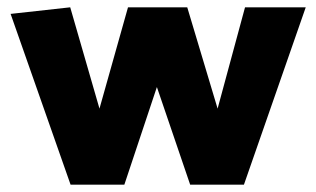

<svg xmlns="http://www.w3.org/2000/svg" viewBox="-20 -505 864 525"><path d="M500 0 409 -267 320 0H173L9 -467L172 -485L252 -208L330 -485H492L575 -208L650 -485H816L647 0Z"/></svg>

Font: Palanquin Dark SemiBold
Style: Regular
Weight: 600
Designer: Pria Ravichandran
Version: Version 1.001